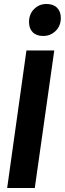

<svg xmlns="http://www.w3.org/2000/svg" viewBox="-20 -946 326 966"><path d="M155 0H16L113 -692H253ZM126 -835Q126 -875 151.5 -900.5Q177 -926 214 -926Q248 -926 267 -907Q286 -888 286 -856Q286 -816 260 -790.5Q234 -765 197 -765Q163 -765 144.5 -784Q126 -803 126 -835Z"/></svg>

Font: Fira Sans Compressed SemiBold
Style: Italic
Weight: 600
Width: 1
Italic angle: -8°
Designer: bBox Type GmbH & Carrois Corporate GbR & Edenspiekermann AG
Foundry: bBox Type GmbH & Carrois Corporate GbR & Edenspiekermann AG
Version: Version 4.301